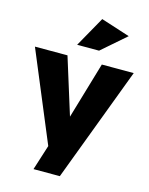

<svg xmlns="http://www.w3.org/2000/svg" viewBox="-145 -887 881 1134"><g transform="rotate(15 296.0 -320.5)"><path d="M222 6 173 160H334L598 -541H403L301 -195L193 -541H-6ZM232 -616H366L513 -744L336 -801Z"/></g></svg>

Font: Geom Black
Style: Bold
Weight: 900
Version: Version 1.102